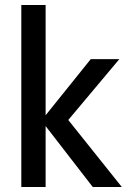

<svg xmlns="http://www.w3.org/2000/svg" viewBox="-20 -746 517 766"><path d="M65 0V-726H162V0ZM350 0 145 -265 342 -510H456L232 -243L235 -289L466 0Z"/></svg>

Font: Instrument Sans SemiCondensed Medium
Style: Regular
Weight: 500
Width: 4
Designer: Rodrigo Fuenzalida
Foundry: fragTYPE
Version: Version 1.000;gftools[0.9.28]